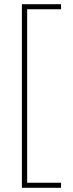

<svg xmlns="http://www.w3.org/2000/svg" viewBox="-20 -734 346 912"><path d="M270 158H84V-714H270V-690H109V134H270Z"/></svg>

Font: Noto Sans ExtraCondensed Thin
Style: Regular
Weight: 100
Width: 2
Designer: Monotype Design Team
Foundry: Monotype Imaging Inc.
Version: Version 2.013; ttfautohint (v1.8.4.7-5d5b)